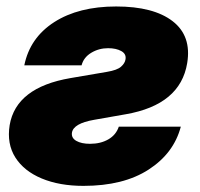

<svg xmlns="http://www.w3.org/2000/svg" viewBox="-20 -573 628 602"><path d="M56.2 -368.2Q73.7 -454.6 150.1 -503.7Q226.6 -552.7 344.2 -552.7Q461.4 -552.7 521.2 -506.6Q581.1 -460.4 566.9 -375Q545.4 -244.6 374.5 -214.8L274.9 -197.3Q210.4 -186 205.6 -157.2Q203.1 -140.6 219.2 -131.3Q235.4 -122.1 262.2 -122.1Q295.4 -122.1 319.6 -136Q343.8 -149.9 352.5 -175.8H546.9Q524.9 -92.3 446 -41.3Q367.2 9.8 241.7 9.8Q166.5 9.8 110.8 -13.4Q55.2 -36.6 28.1 -79.3Q1 -122.1 10.3 -180.7Q30.3 -298.8 200.7 -328.1L315.4 -347.7Q347.2 -353 359.4 -363.8Q371.6 -374.5 373.5 -386.7Q376.5 -403.8 360.4 -412.8Q344.2 -421.9 318.8 -421.9Q290 -421.9 266.1 -407.5Q242.2 -393.1 235.8 -368.2Z"/></svg>

Font: Inter Black
Style: Italic
Weight: 900
Italic angle: -9.39999°
Designer: Rasmus Andersson
Foundry: rsms
Version: Version 4.000;git-a52131595